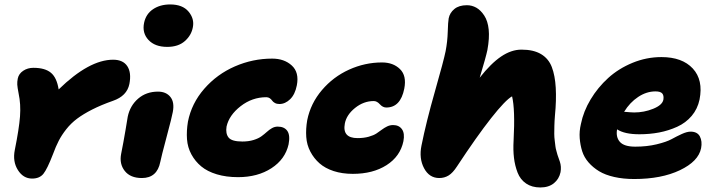

<svg xmlns="http://www.w3.org/2000/svg" viewBox="-20 -783 3195 855"><path d="M123 12.2Q83.5 12.2 59.6 -25.9Q35.6 -64 45.9 -115.2Q64.9 -209.5 69.1 -264.2Q73.2 -318.8 63 -366.2Q57.6 -394 56.9 -406.2Q56.2 -418.5 59.1 -433.1Q63.5 -454.6 83.3 -467.8Q103 -481 128.9 -481Q180.2 -481 206.5 -459.2Q232.9 -437.5 241.2 -384.8Q377 -517.1 483.9 -517.1Q527.8 -517.1 546.9 -488.3Q565.9 -459.5 556.2 -409.2Q545.4 -355.5 482.9 -334Q430.2 -315.4 390.4 -295.2Q350.6 -274.9 323.2 -254.4Q295.9 -233.9 275.1 -207.5Q254.4 -181.2 241.5 -156Q228.5 -130.9 215.8 -96.2Q190.4 -30.3 173.3 -9Q156.2 12.2 123 12.2Z M724.6 -574.2Q669.9 -574.2 641.1 -605.2Q612.3 -636.2 621.6 -681.2Q629.9 -720.7 661.4 -741.9Q692.9 -763.2 737.8 -763.2Q793 -763.2 819.6 -731.4Q846.2 -699.7 838.9 -662.1Q832.5 -626 803.2 -600.1Q773.9 -574.2 724.6 -574.2ZM611.8 9.8Q560.5 9.8 535.6 -21.7Q510.7 -53.2 519.5 -98.1Q529.8 -149.4 539.1 -204.6Q548.3 -259.8 548.8 -263.2Q559.1 -312.5 595.2 -343.8Q631.3 -375 683.6 -375Q719.7 -375 738.8 -351.3Q757.8 -327.6 749.5 -284.2Q746.1 -263.7 721.9 -173.3Q697.8 -83 693.8 -62Q679.7 9.8 611.8 9.8Z M1040 5.9Q987.3 5.9 945.3 -6.8Q903.3 -19.5 876.2 -42Q849.1 -64.5 832.3 -95.5Q815.4 -126.5 812.7 -163.3Q810.1 -200.2 816.9 -241.2Q833 -322.8 889.6 -387.7Q946.3 -452.6 1025.9 -487.3Q1105.5 -522 1191.9 -522Q1246.1 -522 1279.5 -491.2Q1313 -460.4 1301.8 -402.8Q1293.9 -362.3 1272 -341.1Q1250 -319.8 1224.1 -319.8Q1212.4 -319.8 1204.1 -324.5Q1195.8 -329.1 1191.9 -335Q1188 -340.8 1181.4 -345.5Q1174.8 -350.1 1166 -350.1Q1103 -350.1 1051.5 -310.1Q1000 -270 988.8 -219.2Q983.9 -188 998 -170.4Q1012.2 -152.8 1059.1 -152.8Q1087.4 -152.8 1109.4 -159.7Q1131.3 -166.5 1144.5 -176.3Q1157.7 -186 1168.5 -195.8Q1179.2 -205.6 1191.2 -212.4Q1203.1 -219.2 1216.8 -219.2Q1246.1 -219.2 1259.5 -200Q1272.9 -180.7 1265.1 -140.1Q1250 -73.7 1188.7 -33.9Q1127.4 5.9 1040 5.9Z M1551.3 -8.8Q1503.9 -8.8 1465.8 -21.2Q1427.7 -33.7 1402.8 -55.7Q1377.9 -77.6 1362.1 -107.7Q1346.2 -137.7 1343.8 -173.1Q1341.3 -208.5 1348.1 -248Q1363.3 -322.8 1413.6 -381.8Q1463.9 -440.9 1534.4 -472.9Q1605 -504.9 1681.2 -504.9Q1731 -504.9 1761.2 -475.3Q1791.5 -445.8 1780.3 -388.2Q1763.7 -304.2 1700.2 -304.2Q1684.6 -304.2 1671.6 -318.6Q1658.7 -333 1644.5 -333Q1599.1 -333 1561 -302.2Q1522.9 -271.5 1515.6 -232.9Q1503.4 -168 1572.3 -168Q1600.1 -168 1621.8 -174.1Q1643.6 -180.2 1656.5 -188.7Q1669.4 -197.3 1680.4 -205.6Q1691.4 -213.9 1703.9 -220Q1716.3 -226.1 1730.5 -226.1Q1756.8 -226.1 1770 -207.5Q1783.2 -189 1776.4 -153.8Q1762.2 -86.4 1701.4 -47.6Q1640.6 -8.8 1551.3 -8.8Z M1936 9.8Q1891.6 9.8 1868.4 -33.9Q1845.2 -77.6 1856.9 -134.8Q1877.9 -239.7 1917 -376.7Q1956.1 -513.7 1964.4 -555.2Q1972.7 -598.6 1973.9 -642.1Q1975.1 -685.5 1978 -701.2Q1982.9 -726.1 2003.4 -742.9Q2023.9 -759.8 2059.1 -759.8Q2081.5 -759.8 2101.1 -748.8Q2120.6 -737.8 2136.5 -713.6Q2152.3 -689.5 2156.2 -651.6Q2160.2 -613.8 2150.4 -560.1Q2144 -529.3 2116.2 -437Q2166 -500.5 2211.4 -531.2Q2256.8 -562 2302.2 -562Q2356 -562 2389.4 -542Q2422.9 -522 2437.3 -484.4Q2451.7 -446.8 2454.8 -392.1Q2458 -337.4 2451.2 -268.1Q2449.2 -244.1 2448.7 -222.9Q2448.2 -201.7 2448.2 -187Q2448.2 -172.4 2450.4 -155.8Q2452.6 -139.2 2453.4 -131.3Q2454.1 -123.5 2458 -109.9Q2461.9 -96.2 2462.6 -93.3Q2463.4 -90.3 2468.3 -76.9Q2473.1 -63.5 2473.1 -63Q2480.5 -41 2476.1 -16.1Q2469.7 14.2 2446.5 33Q2423.3 51.8 2386.2 51.8Q2348.6 51.8 2322.8 34.2Q2296.9 16.6 2284.9 -14.4Q2272.9 -45.4 2268.8 -80.1Q2264.6 -114.7 2267.1 -157.2Q2274.4 -295.9 2260.3 -354Q2231 -337.9 2167.2 -257.1Q2103.5 -176.3 2015.1 -42Q1996.1 -12.7 1977.5 -1.5Q1959 9.8 1936 9.8Z M2804.2 14.2Q2755.4 14.2 2715.3 5.1Q2675.3 -3.9 2647.9 -20.5Q2620.6 -37.1 2600.8 -59.8Q2581.1 -82.5 2572.5 -109.6Q2564 -136.7 2561.5 -167.5Q2559.1 -198.2 2566.9 -231Q2578.1 -287.1 2610.1 -340.3Q2642.1 -393.6 2688.2 -435.5Q2734.4 -477.5 2796.6 -503.2Q2858.9 -528.8 2925.3 -528.8Q3018.1 -528.8 3065.2 -477.8Q3112.3 -426.8 3095.2 -339.8Q3086.4 -297.9 3060.1 -266.8Q3033.7 -235.8 2995.6 -218.5Q2957.5 -201.2 2915.5 -193.1Q2873.5 -185.1 2827.1 -185.1Q2761.2 -185.1 2728 -207Q2721.7 -172.4 2740.5 -151.1Q2759.3 -129.9 2809.1 -129.9Q2860.8 -129.9 2904.3 -140.4Q2947.8 -150.9 2970.5 -163.3Q2993.2 -175.8 3016.1 -186.3Q3039.1 -196.8 3055.2 -196.8Q3085.4 -196.8 3096.7 -175.3Q3107.9 -153.8 3102.1 -123Q3090.3 -64.5 3007.8 -25.1Q2925.3 14.2 2804.2 14.2ZM2898.9 -376Q2858.9 -376 2821.8 -351.3Q2784.7 -326.7 2759.3 -285.2Q2793 -282.2 2804.2 -282.2Q2848.1 -282.2 2888.7 -298.6Q2929.2 -314.9 2934.1 -338.9Q2937 -357.9 2929 -366.9Q2920.9 -376 2898.9 -376Z"/></svg>

Font: Shantell Sans Irregular
Style: Italic
Weight: 800
Italic angle: -11.31°
Designer: Stephen Nixon, Anya Danilova, Shantell Martin
Foundry: Arrow Type
Version: Version 1.006;[9816181b4]